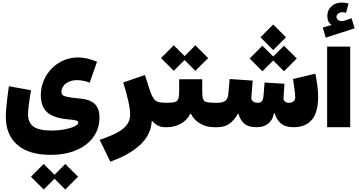

<svg xmlns="http://www.w3.org/2000/svg" viewBox="-20 -1007 2845 1520"><path d="M225.1 392.1 325.7 291 411.6 376.5 496.6 291 598.1 392.1 496.6 493.2 411.6 407.7 325.7 493.2ZM748 -518.1 690.4 -353Q637.2 -372.6 588.4 -372.6Q536.6 -372.6 501.5 -345.7Q466.3 -318.8 466.3 -278.8Q466.3 -262.7 477.5 -253.4Q488.8 -244.1 521.2 -238.3Q553.7 -232.4 617.2 -226.6Q694.3 -219.2 731 -183.1Q767.6 -147 767.6 -77.6Q767.6 11.2 719.2 78.1Q670.9 145 583.7 181.9Q496.6 218.8 379.4 218.8Q207.5 218.8 116.7 139.2Q25.9 59.6 25.9 -83Q25.9 -106.4 29.3 -147.2Q32.7 -188 38.3 -235.1Q43.9 -282.2 50.3 -324.2L225.6 -292.5Q202.1 -156.7 202.1 -102.1Q202.1 -37.1 244.1 -5.4Q286.1 26.4 386.2 26.4Q442.9 26.4 491.5 17.1Q540 7.8 570.1 -6.8Q600.1 -21.5 600.1 -36.6Q600.1 -49.3 579.1 -54.2Q558.1 -59.1 524.9 -61.5Q408.7 -70.8 356 -116Q303.2 -161.1 303.2 -252.4Q303.2 -314.9 326.2 -369.4Q349.1 -423.8 389.4 -464.8Q429.7 -505.9 483.4 -529.1Q537.1 -552.2 598.6 -552.2Q667.5 -552.2 748 -518.1Z M955.1 -354 1127.4 -413.1 1163.6 -299.8Q1177.7 -255.9 1191.9 -232.9Q1206.1 -210 1228.3 -201.7Q1250.5 -193.4 1288.6 -193.4H1289.6V0H1288.6Q1226.6 0 1186 -48.8L1181.2 -47.4Q1174.3 63 1086.9 142.3Q999.5 221.7 853 272.5L769 99.6Q856.4 70.8 909.4 41.7Q962.4 12.7 986.3 -22Q1010.3 -56.6 1010.3 -102.1Q1010.3 -141.6 995.1 -209.5Q980 -277.3 955.1 -354Z M1581.1 -284.7Q1581.1 -243.7 1587.2 -224.4Q1593.3 -205.1 1613.8 -199.2Q1634.3 -193.4 1676.8 -193.4H1687.5V0H1675.8Q1613.8 0 1564.2 -29.1Q1514.6 -58.1 1491.7 -106.4H1486.8Q1464.4 -58.6 1413.8 -29.3Q1363.3 0 1303.7 0H1289.6Q1276.4 0 1270.5 -22.7Q1264.6 -45.4 1264.6 -97.2Q1264.6 -148.4 1270.5 -170.9Q1276.4 -193.4 1289.6 -193.4H1303.7Q1344.7 -193.4 1365 -199.5Q1385.3 -205.6 1391.8 -225.1Q1398.4 -244.6 1398.4 -284.7V-379.4H1581.1ZM1254.9 -547.4 1355.5 -648.4 1441.4 -563 1526.4 -648.4 1627.9 -547.4 1526.4 -446.3 1441.4 -531.7 1355.5 -446.3Z M2042 -711.9 2142.6 -813 2244.1 -711.9 2142.6 -610.8ZM1956.5 -543.9 2057.1 -645 2143.1 -559.6 2228 -645 2329.6 -543.9 2228 -442.9 2143.1 -528.3 2057.1 -442.9ZM2020 -193.4Q2045.9 -193.4 2054.7 -207.5Q2063.5 -221.7 2065.9 -245.6L2074.7 -353.5L2231.9 -343.8L2224.6 -231.9Q2223.1 -215.8 2234.1 -204.6Q2245.1 -193.4 2268.6 -193.4Q2293.5 -193.4 2305.4 -206.1Q2317.4 -218.8 2317.4 -238.3Q2317.4 -248 2314.7 -271.7Q2312 -295.4 2308.1 -325Q2304.2 -354.5 2299.3 -381.8L2476.6 -423.8Q2485.8 -377.9 2492.2 -330.6Q2498.5 -283.2 2498.5 -240.7Q2498.5 -115.7 2448 -57.9Q2397.5 0 2304.2 0Q2236.3 0 2201.7 -31.7Q2167 -63.5 2154.3 -110.8H2149.4Q2126.5 0 2009.3 0Q1947.8 0 1915 -27.6Q1882.3 -55.2 1867.7 -106H1862.8Q1837.4 -58.1 1798.3 -29.1Q1759.3 0 1701.7 0H1687.5Q1674.8 0 1668.7 -23.4Q1662.6 -46.9 1662.6 -98.6Q1662.6 -149.4 1668.5 -171.4Q1674.3 -193.4 1687.5 -193.4H1701.7Q1746.6 -193.4 1765.6 -210.4Q1784.7 -227.5 1787.6 -262.2L1797.9 -381.3L1980.5 -369.1L1969.7 -234.9Q1968.3 -218.8 1981.4 -206.1Q1994.6 -193.4 2020 -193.4Z M2752.4 -638.2V0H2569.8V-638.2ZM2739.3 -979.5 2719.7 -905.8Q2712.9 -907.7 2706.1 -908.9Q2699.2 -910.2 2692.4 -910.2Q2671.9 -910.2 2658 -899.7Q2644 -889.2 2644 -873Q2644 -859.4 2655.5 -849.9Q2667 -840.3 2683.6 -840.3Q2697.3 -840.3 2709 -844.2L2763.7 -862.3L2787.1 -782.7L2558.6 -709L2535.2 -789.1L2602.1 -808.6V-813.5Q2571.3 -832 2571.3 -880.4Q2571.3 -926.8 2603.3 -956.8Q2635.3 -986.8 2686 -986.8Q2697.3 -986.8 2710.4 -984.9Q2723.6 -982.9 2739.3 -979.5Z"/></svg>

Font: Estedad-FD Black
Style: Regular
Weight: 900
Designer: Amin Abedi
Version: Version 7.3